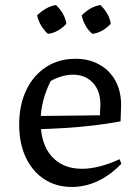

<svg xmlns="http://www.w3.org/2000/svg" viewBox="-20 -732 543 761"><path d="M265 9Q202 9 155 -22Q108 -53 82 -108.5Q56 -164 56 -238Q56 -315 83.5 -373.5Q111 -432 161.5 -465.5Q212 -499 279 -499Q333 -499 374 -476Q415 -453 437.5 -412Q460 -371 460 -316L458 -251Q398 -240 344.5 -234Q291 -228 234 -224.5Q177 -221 109 -219V-272L376 -275L378 -318Q378 -372 348 -404Q318 -436 269 -436Q248 -436 225 -429.5Q202 -423 181 -411Q162 -374 151.5 -333.5Q141 -293 141 -253Q141 -161 185 -112Q229 -63 305 -63Q371 -63 454 -101L461 -83Q418 -38 368 -14.5Q318 9 265 9ZM202 -712Q218 -697 229 -678Q240 -659 243 -638Q230 -623 210.5 -611.5Q191 -600 170 -598Q155 -611 143.5 -630Q132 -649 127 -671Q142 -686 161.5 -697.5Q181 -709 202 -712ZM378 -712Q394 -697 405 -678Q416 -659 419 -638Q406 -623 386.5 -611.5Q367 -600 346 -598Q330 -611 319 -630.5Q308 -650 304 -671Q318 -686 337.5 -697.5Q357 -709 378 -712Z"/></svg>

Font: Piazzolla Thin Medium
Style: Regular
Weight: 500
Version: Version 2.005